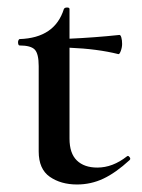

<svg xmlns="http://www.w3.org/2000/svg" viewBox="-20 -479 377 511"><path d="M320 -64Q323 -64 325.5 -60Q328 -56 325 -53Q288 -19 255 -3.5Q222 12 185 12Q142 12 112.5 -8.5Q83 -29 83 -76V-303Q83 -336 72.5 -347Q62 -358 32 -358Q30 -358 29 -360.5Q28 -363 28 -367Q28 -370 29.5 -372.5Q31 -375 32 -375Q126 -378 150 -455Q152 -459 158.5 -459Q165 -459 165 -455V-376Q232 -379 298 -386Q301 -386 303 -379Q305 -372 305 -362Q305 -353 301.5 -343.5Q298 -334 295 -335Q239 -349 165 -352V-110Q165 -71 184.5 -52Q204 -33 239 -33Q280 -33 318 -63Z"/></svg>

Font: Cormorant Garamond SemiBold
Style: Regular
Weight: 600
Designer: Christian Thalmann (Catharsis Fonts)
Version: Version 3.000